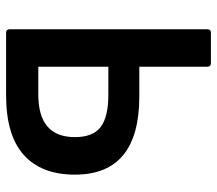

<svg xmlns="http://www.w3.org/2000/svg" viewBox="-60 -634 695 614"><g transform="rotate(90 287.0 -327.5)"><path d="M85 0Q74 0 74 -12V-643Q74 -655 85 -655H182Q194 -655 194 -643V-426H289Q539 -426 539 -220Q539 -113 476 -56.5Q413 0 285 0ZM194 -103H283Q419 -103 419 -220Q419 -278 386.5 -302.5Q354 -327 284 -327H194Z"/></g></svg>

Font: Sofia Sans
Style: Bold
Weight: 700
Designer: Botio Nikoltchev, Ani Petrova
Foundry: lettersoup
Version: Version 4.100; ttfautohint (v1.8.4.7-5d5b)